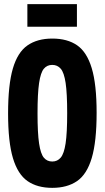

<svg xmlns="http://www.w3.org/2000/svg" viewBox="-20 -896 504 926"><path d="M232 10Q160 10 113 -22.5Q66 -55 42.5 -133Q19 -211 19 -349Q19 -487 42 -565.5Q65 -644 112.5 -677Q160 -710 232 -710Q305 -710 352 -677.5Q399 -645 422.5 -567Q446 -489 446 -352Q446 -213 422.5 -134Q399 -55 351.5 -22.5Q304 10 232 10ZM232 -117Q257 -117 273 -136Q289 -155 296.5 -205Q304 -255 304 -350Q304 -446 296.5 -496Q289 -546 273 -564.5Q257 -583 232 -583Q207 -583 191.5 -564.5Q176 -546 168.5 -495.5Q161 -445 161 -349Q161 -254 168.5 -204Q176 -154 191.5 -135.5Q207 -117 232 -117ZM112 -767V-876H351V-767Z"/></svg>

Font: Georama Condensed
Style: Bold
Weight: 700
Width: 3
Designer: Jean-Baptiste Levee
Foundry: Production Type
Version: Version 1.000